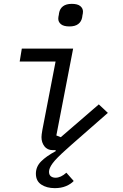

<svg xmlns="http://www.w3.org/2000/svg" viewBox="-20 -768 640 995"><path d="M166 132Q166 96 192.5 69Q219 42 269 15L268 10H253Q225 10 210 -10Q195 -30 195 -57Q195 -69 199 -91L200 -97L268 -449H82L93 -516H359L272 -66L295 -57L492 -227L539 -183L354 -21L325 5Q271 53 252.5 78.5Q234 104 234 122Q234 138 243.5 145.5Q253 153 268 153Q295 153 324 127L362 170Q347 186 322 196.5Q297 207 264 207Q222 207 194 188.5Q166 170 166 132ZM282 -671Q282 -680 285 -692Q285 -694 285.5 -696Q286 -698 286 -700Q290 -723 306.5 -735.5Q323 -748 352 -748Q382 -748 396 -736.5Q410 -725 410 -708Q410 -699 407 -687L406 -679Q402 -656 385.5 -643.5Q369 -631 340 -631Q310 -631 296 -642.5Q282 -654 282 -671Z"/></svg>

Font: iA Writer Mono V
Style: Regular
Weight: 400
Italic angle: -9.5°
Designer: Mike Abbink, Paul van der Laan, Pieter van Rosmalen
Foundry: Bold Monday
Version: Version 2.000